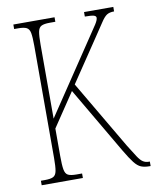

<svg xmlns="http://www.w3.org/2000/svg" viewBox="-81 -777 682 840"><g transform="rotate(-10 260.0 -357.0)"><path d="M36 0V-20H54Q79 -20 91 -26Q103 -32 106.5 -51Q110 -70 110 -108V-607Q110 -645 106.5 -663.5Q103 -682 91 -688Q79 -694 54 -694H36V-714H219V-694H194Q169 -694 157 -688Q145 -682 141.5 -663.5Q138 -645 138 -607V-278L345 -587Q377 -634 388.5 -652Q400 -670 400 -680Q400 -688 389 -691Q378 -694 350 -694V-714H480V-694Q459 -694 447 -686Q435 -678 420.5 -655.5Q406 -633 376 -589L255 -409L433 -106Q454 -72 466.5 -53Q479 -34 490 -27Q501 -20 515 -20H520V0H514Q493 0 478 -6Q463 -12 448 -31Q433 -50 410 -89L238 -383L138 -234V-112Q138 -72 141.5 -52Q145 -32 157 -26Q169 -20 194 -20H219V0Z"/></g></svg>

Font: Noto Serif Myanmar ExtraCondensed Thin
Style: Regular
Weight: 100
Width: 2
Designer: Ben Mitchell and the Monotype Design Team
Foundry: Monotype Imaging Inc.
Version: Version 2.106; ttfautohint (v1.8.4.7-5d5b)